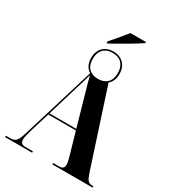

<svg xmlns="http://www.w3.org/2000/svg" viewBox="-224 -1081 1087 1204"><g transform="rotate(30 319.5 -479.0)"><path d="M261 -830H270C325 -860 432 -922 472 -950V-958H360C331 -922 290 -873 261 -840ZM5 0H201V-10H146C120 -10 110 -22 110 -44C110 -60 116 -84 124 -111L169 -258H369L416 -95C422 -74 426 -56 426 -42C426 -23 418 -10 390 -10H348V0H639V-10H630C602 -10 591 -24 576 -69L396 -621C417 -638 429 -665 429 -700C429 -769 384 -805 326 -805C269 -805 224 -769 224 -700C224 -659 241 -629 267 -614L105 -83C88 -27 75 -10 38 -10H5ZM326 -607C273 -607 236 -637 236 -700C236 -764 273 -795 326 -795C380 -795 417 -764 417 -700C417 -637 380 -607 326 -607ZM172 -268 240 -494C252 -532 262 -564 272 -603C281 -565 290 -534 301 -497L366 -268Z"/></g></svg>

Font: Noto Serif Display Condensed Extra
Style: Regular
Weight: 800
Width: 3
Designer: Monotype Design Team
Foundry: Monotype Imaging Inc.
Version: Version 1.900